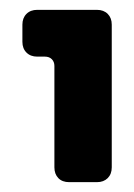

<svg xmlns="http://www.w3.org/2000/svg" viewBox="-20 -719 273 390"><path d="M177 -349Q190.5 -349 198.8 -357.2Q207 -365.5 207 -379V-669Q207 -682.5 198.8 -690.8Q190.5 -699 177 -699H55.5Q42 -699 33.8 -690.8Q25.5 -682.5 25.5 -669V-634Q25.5 -620.5 33.8 -612.2Q42 -604 55.5 -604H71Q80 -604 85.2 -598.8Q90.5 -593.5 90.5 -585V-379Q90.5 -365.5 98.5 -357.2Q106.5 -349 120.5 -349Z"/></svg>

Font: Bolota
Style: Bold
Weight: 240
Designer: Gabriel Pang
Version: Version 1.000